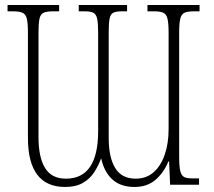

<svg xmlns="http://www.w3.org/2000/svg" viewBox="-20 -734 850 763"><path d="M239 9Q91 9 91 -186V-605Q91 -642 86.5 -660Q82 -678 69 -683.5Q56 -689 32 -689H10V-714H215V-689H191Q166 -689 153.5 -683.5Q141 -678 137 -660Q133 -642 133 -605V-189Q133 -109 159 -66.5Q185 -24 242 -24Q370 -24 370 -213V-605Q370 -642 366 -660Q362 -678 350.5 -683.5Q339 -689 317 -689H293V-714H485V-689H464Q442 -689 430.5 -683.5Q419 -678 415.5 -660Q412 -642 412 -605V-186Q412 -108 438 -66Q464 -24 519 -24Q562 -24 591 -50Q620 -76 635 -120.5Q650 -165 650 -220V-605Q650 -642 645.5 -660Q641 -678 628.5 -683.5Q616 -689 592 -689H566V-714H773V-689H751Q726 -689 713.5 -683.5Q701 -678 696.5 -660Q692 -642 692 -605V-109Q692 -72 696.5 -54Q701 -36 712 -30.5Q723 -25 745 -25H771V0H656L652 -92H649Q631 -48 598 -19.5Q565 9 514 9Q460 9 427 -20.5Q394 -50 382 -105Q371 -75 354 -49Q337 -23 309 -7Q281 9 239 9Z"/></svg>

Font: Noto Serif Condensed ExtraLight
Style: Regular
Weight: 200
Width: 3
Designer: Monotype Design Team
Foundry: Monotype Imaging Inc.
Version: Version 2.013; ttfautohint (v1.8.4.7-5d5b)